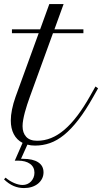

<svg xmlns="http://www.w3.org/2000/svg" viewBox="-99 -727 516 971"><path d="M-70.8 171.4Q-50.8 188.5 -27.6 198.5Q-4.4 208.5 15.1 208.5Q27.8 208.5 38.8 203.9Q49.8 199.2 57.9 190.7Q65.9 182.1 70.6 170.9Q75.2 159.7 75.2 146.5Q75.2 117.7 53 101.6Q30.8 85.4 -8.8 85.4Q-16.6 85.4 -19.3 85.4Q-22 85.4 -24.4 85.9L15.1 -4.4Q-14.2 -19.5 -29.3 -48.6Q-44.4 -77.6 -44.4 -117.7Q-44.4 -143.1 -38.3 -173.3Q-32.2 -203.6 -20.5 -236.8L96.7 -559.1H-38.6V-578.6H104L150.4 -706.5H222.7L176.3 -578.6H322.8V-559.1H168.9L51.8 -236.8Q44.9 -217.8 38.3 -197.8Q31.7 -177.7 26.6 -158.4Q21.5 -139.2 18.3 -121.3Q15.1 -103.5 15.1 -88.9Q15.1 -55.2 33.4 -35.2Q51.8 -15.1 88.9 -15.1Q125 -15.1 159.2 -28.8Q193.4 -42.5 226.6 -70.8Q259.8 -99.1 292.5 -142.3Q325.2 -185.5 358.4 -244.6L383.8 -289.6L397 -280.3L371.6 -235.4Q333 -167 296.9 -120.4Q260.7 -73.7 225.3 -44.9Q189.9 -16.1 153.6 -3.4Q117.2 9.3 78.1 9.3Q67.4 9.3 57.9 8.1Q48.3 6.8 39.6 4.4L7.3 76.2H17.6Q67.4 76.2 94.2 93.8Q121.1 111.3 121.1 144.5Q121.1 161.6 113.8 176.3Q106.4 190.9 93.3 201.7Q80.1 212.4 62 218.3Q43.9 224.1 22.5 224.1Q-5.4 224.1 -30 213.6Q-54.7 203.1 -78.6 180.2Z"/></svg>

Font: Petit Formal Script
Style: Regular
Weight: 400
Version: Version 1.001; ttfautohint (v0.8) -G 200 -r 50